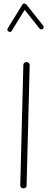

<svg xmlns="http://www.w3.org/2000/svg" viewBox="-20 -1026 272 1064"><path d="M109.9 17.6Q92.3 17.6 92.3 -0.5L109.4 -665Q109.4 -672.4 114.5 -677.5Q119.6 -682.6 127.4 -682.1Q134.8 -682.1 139.9 -677Q145 -671.9 144.5 -664.6L127.4 0Q127.4 17.6 109.9 17.6ZM27.3 -851.6Q16.6 -857.9 22.9 -869.1L104 -1000.5Q107.9 -1006.8 115 -1006.3Q122.1 -1005.9 125.5 -1002L219.2 -884.3Q222.7 -880.4 221.9 -874.8Q221.2 -869.1 217.3 -865.7Q213.4 -862.3 207.8 -863.3Q202.1 -864.3 198.7 -868.2L116.7 -971.7L45.4 -855.5Q38.1 -844.2 27.3 -851.6Z"/></svg>

Font: Mikhak-FD ExtraLight
Style: Regular
Weight: 200
Designer: Amin Abedi
Version: Version 3.2